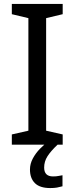

<svg xmlns="http://www.w3.org/2000/svg" viewBox="-20 -734 379 974"><path d="M298 0H40V-52L124 -71V-642L40 -662V-714H298V-662L214 -642V-71L298 -52ZM204 116Q204 161 249 161Q266 161 277.5 158.5Q289 156 297 155V211Q283 215 269 217.5Q255 220 235 220Q182 220 157 195Q132 170 132 126Q132 97 146.5 70Q161 43 182.5 21Q204 -1 224 -15L272 0Q238 32 221 58.5Q204 85 204 116Z"/></svg>

Font: Noto Sans Old Turkic
Style: Regular
Weight: 400
Designer: Monotype Design Team
Foundry: Monotype Imaging Inc.
Version: Version 2.003; ttfautohint (v1.8.4.7-5d5b)